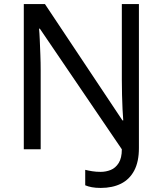

<svg xmlns="http://www.w3.org/2000/svg" viewBox="-20 -734 800 944"><path d="M475 190Q450 190 431.5 186.5Q413 183 399 177V101Q415 105 434 108Q453 111 475 111Q501 111 524.5 101.5Q548 92 563.5 67.5Q579 43 579 0L176 -593H172Q174 -574 175.5 -539Q177 -504 178.5 -464Q180 -424 180 -387V0H97V-714H201L582 -142H586Q584 -164 582.5 -196.5Q581 -229 580 -267Q579 -305 579 -342V-714H663V-6Q663 61 640 104.5Q617 148 575 169Q533 190 475 190Z"/></svg>

Font: Noto Sans Malayalam
Style: Regular
Weight: 400
Designer: Jelle Bosma - Monotype Design Team
Foundry: Monotype Imaging Inc.
Version: Version 2.103